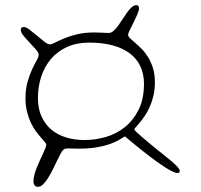

<svg xmlns="http://www.w3.org/2000/svg" viewBox="-20 -747 773 739"><path d="M504.9 -727.1Q510.3 -727.1 512.7 -723.9Q515.1 -720.7 515.1 -715.8Q515.1 -706.5 508.5 -691.4Q502 -676.3 494.1 -660.6Q486.3 -645 479.7 -631.8Q473.1 -618.7 473.1 -612.8Q473.1 -606.9 480.7 -599.6Q488.3 -592.3 499.8 -582.5Q511.2 -572.8 524.7 -559.3Q538.1 -545.9 549.6 -527.6Q561 -509.3 568.6 -485.4Q576.2 -461.4 576.2 -430.2Q576.2 -401.4 570.3 -377.4Q564.5 -353.5 555.7 -334.2Q546.9 -314.9 536.6 -300Q526.4 -285.2 517.6 -274.7Q508.8 -264.2 502.9 -257.8Q497.1 -251.5 497.1 -249Q497.1 -246.6 506.3 -237.8Q515.6 -229 528.8 -217.8Q542 -206.5 555.9 -194.8Q569.8 -183.1 579.1 -175.8Q594.2 -163.6 610.6 -150.6Q627 -137.7 640.6 -126Q654.3 -114.3 663.1 -104.7Q671.9 -95.2 671.9 -89.8Q671.9 -86.9 670.2 -84Q668.5 -81.1 663.1 -81.1Q655.8 -81.1 643.8 -86.9Q631.8 -92.8 619.1 -100.8Q606.4 -108.9 594.5 -117.2Q582.5 -125.5 575.2 -130.9Q569.3 -135.3 557.6 -144Q545.9 -152.8 530.5 -165Q515.1 -177.2 497.1 -191.9Q479 -206.5 460.9 -222.2Q449.2 -214.8 434.6 -206.5Q419.9 -198.2 398.9 -191.2Q377.9 -184.1 349.1 -179.4Q320.3 -174.8 280.8 -174.8Q269 -174.8 259.5 -175.3Q250 -175.8 243.2 -175.8Q230.5 -175.8 225.1 -171.9Q219.7 -167.5 213.1 -155.3Q206.5 -143.1 199 -127Q191.4 -110.8 182.6 -93.5Q173.8 -76.2 164.8 -61.5Q155.8 -46.9 145.8 -37.4Q135.7 -27.8 126 -27.8Q119.1 -27.8 114 -32.7Q108.9 -37.6 108.9 -48.8Q108.9 -61 112.5 -74.7Q116.2 -88.4 121.6 -102.1Q127 -115.7 133.3 -129.2Q139.6 -142.6 145 -154.3Q150.4 -166 154.1 -175.3Q157.7 -184.6 158.2 -189.9Q158.2 -193.8 152.6 -200.4Q147 -207 137.9 -217.3Q128.9 -227.5 118.4 -241.5Q107.9 -255.4 99.1 -273.9Q90.3 -292.5 84.2 -315.9Q78.1 -339.4 78.1 -368.2Q78.1 -403.8 85.9 -431.4Q93.8 -459 103.3 -479.5Q112.8 -500 120.8 -513.9Q128.9 -527.8 128.9 -536.1Q128.9 -544.4 118.2 -556.6Q107.4 -568.8 94.5 -582.5Q81.5 -596.2 70.8 -609.1Q60.1 -622.1 60.1 -631.8Q60.1 -636.7 62.5 -639.9Q64.9 -643.1 70.8 -643.1Q80.1 -643.1 94 -632.6Q107.9 -622.1 122.6 -609.6Q137.2 -597.2 150.6 -586.7Q164.1 -576.2 171.9 -576.2Q179.2 -576.2 192.4 -583.3Q205.6 -590.3 226.6 -599.1Q247.6 -607.9 276.6 -615Q305.7 -622.1 344.2 -622.1Q358.9 -622.1 374 -621.1Q389.2 -620.1 397.9 -620.1Q407.7 -620.1 416.7 -627.9Q425.8 -635.7 434.6 -647.7Q443.4 -659.7 452.1 -673.6Q460.9 -687.5 469.5 -699.5Q478 -711.4 486.8 -719.2Q495.6 -727.1 504.9 -727.1ZM323.2 -583Q275.4 -583 238.5 -566.4Q201.7 -549.8 176.8 -520.8Q151.9 -491.7 138.9 -452.9Q126 -414.1 126 -370.1Q126 -328.1 140.4 -297.4Q154.8 -266.6 179.2 -246.8Q203.6 -227.1 236.1 -217.5Q268.6 -208 305.2 -208Q346.2 -208 387 -219.7Q427.7 -231.4 460.4 -257.6Q493.2 -283.7 513.7 -325Q534.2 -366.2 534.2 -424.8Q534.2 -461.4 520.8 -490.7Q507.3 -520 481 -540.5Q454.6 -561 415 -572Q375.5 -583 323.2 -583Z"/></svg>

Font: Henny Penny
Style: Regular
Weight: 400
Version: Version 1.001